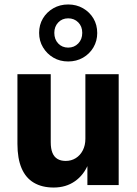

<svg xmlns="http://www.w3.org/2000/svg" viewBox="-20 -828 611 859"><path d="M220 11Q168 11 131.5 -10.5Q95 -32 76.5 -75.5Q58 -119 58 -184V-496H207V-192Q207 -163 214.5 -144.5Q222 -126 237 -117Q252 -108 274 -108Q299 -108 319 -120.5Q339 -133 350.5 -155.5Q362 -178 362 -207V-496H511V0H371V-94H375Q355 -45 315 -17Q275 11 220 11ZM285 -553Q248 -553 219 -570Q190 -587 172.5 -616Q155 -645 155 -681Q155 -717 172 -745.5Q189 -774 218.5 -791Q248 -808 285 -808Q322 -808 351.5 -791Q381 -774 398 -745.5Q415 -717 415 -680Q415 -645 398 -616Q381 -587 351.5 -570Q322 -553 285 -553ZM285 -615Q312 -615 330 -633.5Q348 -652 348 -681Q348 -710 330 -728Q312 -746 285 -746Q258 -746 240.5 -727.5Q223 -709 223 -681Q223 -652 240.5 -633.5Q258 -615 285 -615Z"/></svg>

Font: Nunito Sans 10pt SemiCondensed ExtraBold
Style: Regular
Weight: 800
Width: 4
Designer: Vernon Adams
Foundry: Vernon Adams
Version: Version 3.101;gftools[0.9.27]